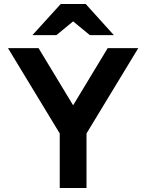

<svg xmlns="http://www.w3.org/2000/svg" viewBox="-20 -941 732 961"><path d="M430 -765H550L409 -921H284L142 -765H262L346 -834ZM279 0H413V-273L672 -700H519L346 -414L173 -700H20L279 -273Z"/></svg>

Font: Overpass ExtraBold
Style: Regular
Weight: 800
Designer: Delve Withrington, Thomas Jockin
Foundry: Delve Fonts
Version: Version 3.000;DELV;Overpass